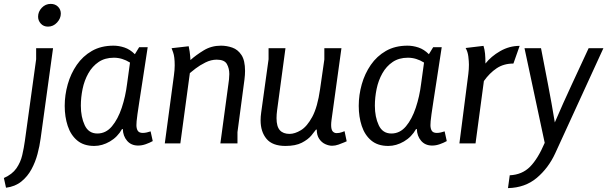

<svg xmlns="http://www.w3.org/2000/svg" viewBox="-84 -738 3125 988"><path d="M229 -668Q229 -643 209.5 -622Q190 -601 163 -601Q140 -601 126 -616.5Q112 -632 112 -652Q112 -678 131 -698Q150 -718 177 -718Q200 -718 214.5 -703.5Q229 -689 229 -668ZM189 -490 125 -25Q120 13 109 54.5Q98 96 78 133Q58 170 26 196Q-6 222 -53 228L-64 178Q-21 159 0.5 128Q22 97 30.5 60Q39 23 44 -13L102 -433V-490Z M632 -495H676Q661 -396 650.5 -328.5Q640 -261 633.5 -218.5Q627 -176 623.5 -151.5Q620 -127 619 -114.5Q618 -102 618 -94Q618 -76 625 -65Q632 -54 651 -54Q661 -54 671.5 -56.5Q682 -59 691 -62L702 -12Q686 -3 666 4Q646 11 627 11Q591 11 570 -13.5Q549 -38 548 -74H544Q521 -33 481.5 -10Q442 13 401 13Q347 13 313.5 -15Q280 -43 264.5 -90Q249 -137 249 -193Q249 -249 264.5 -304Q280 -359 311 -404Q342 -449 389 -476Q436 -503 500 -503Q528 -503 556.5 -493.5Q585 -484 610 -459ZM332 -194Q332 -136 352 -93.5Q372 -51 417 -51Q461 -51 492 -88Q523 -125 542.5 -183.5Q562 -242 570 -307L585 -416Q545 -441 502 -441Q456 -441 423.5 -419Q391 -397 370.5 -360.5Q350 -324 341 -280.5Q332 -237 332 -194Z M887 -500Q889 -493 892 -472Q895 -451 896 -429Q925 -455 964.5 -479Q1004 -503 1053 -503Q1083 -503 1111.5 -493Q1140 -483 1158.5 -455Q1177 -427 1177 -373Q1177 -353 1174 -329L1138 -58V0H1050L1091 -303Q1093 -316 1094.5 -330Q1096 -344 1096 -357Q1096 -386 1083.5 -408.5Q1071 -431 1031 -431Q1002 -431 973 -416.5Q944 -402 922.5 -385.5Q901 -369 893 -362L844 0H764L811 -350Q813 -364 814 -377.5Q815 -391 815 -402Q815 -446 807 -468Q799 -490 799 -490Z M1385 -490 1342 -171Q1339 -149 1339 -130Q1339 -87 1356 -68Q1373 -49 1406 -49Q1433 -49 1464.5 -68Q1496 -87 1523 -137Q1550 -187 1563 -279L1585 -432V-490H1673L1622 -121Q1621 -114 1620.5 -107Q1620 -100 1620 -95Q1620 -71 1628 -62Q1636 -53 1648 -53Q1663 -53 1676 -58Q1689 -63 1689 -63L1700 -11Q1700 -11 1687.5 -5.5Q1675 0 1658 6Q1641 12 1625 12Q1608 12 1589.5 3.5Q1571 -5 1558.5 -23.5Q1546 -42 1546 -71H1542Q1535 -61 1518 -40.5Q1501 -20 1469 -3.5Q1437 13 1385 13Q1318 13 1287.5 -23.5Q1257 -60 1257 -119Q1257 -138 1260 -159L1298 -433V-490Z M2145 -495H2189Q2174 -396 2163.5 -328.5Q2153 -261 2146.5 -218.5Q2140 -176 2136.5 -151.5Q2133 -127 2132 -114.5Q2131 -102 2131 -94Q2131 -76 2138 -65Q2145 -54 2164 -54Q2174 -54 2184.5 -56.5Q2195 -59 2204 -62L2215 -12Q2199 -3 2179 4Q2159 11 2140 11Q2104 11 2083 -13.5Q2062 -38 2061 -74H2057Q2034 -33 1994.5 -10Q1955 13 1914 13Q1860 13 1826.5 -15Q1793 -43 1777.5 -90Q1762 -137 1762 -193Q1762 -249 1777.5 -304Q1793 -359 1824 -404Q1855 -449 1902 -476Q1949 -503 2013 -503Q2041 -503 2069.5 -493.5Q2098 -484 2123 -459ZM1845 -194Q1845 -136 1865 -93.5Q1885 -51 1930 -51Q1974 -51 2005 -88Q2036 -125 2055.5 -183.5Q2075 -242 2083 -307L2098 -416Q2058 -441 2015 -441Q1969 -441 1936.5 -419Q1904 -397 1883.5 -360.5Q1863 -324 1854 -280.5Q1845 -237 1845 -194Z M2404 -502Q2410 -483 2412 -462Q2414 -441 2414 -411Q2443 -448 2490 -475Q2537 -502 2590 -502L2558 -411Q2508 -411 2471.5 -386.5Q2435 -362 2406 -321L2363 0H2280L2326 -358Q2329 -382 2329 -405Q2329 -422 2326 -447Q2323 -472 2312 -491Z M2539 164Q2603 161 2643.5 120Q2684 79 2719 -3L2615 -490H2700Q2718 -397 2736.5 -301Q2755 -205 2771 -108Q2814 -208 2858 -302.5Q2902 -397 2945 -490H3021L2773 51Q2738 127 2678 177.5Q2618 228 2530 230Z"/></svg>

Font: Rosario Light
Style: Italic
Weight: 300
Italic angle: -8.05°
Designer: Hector Gatti
Foundry: Omnibus Type
Version: Version 1.101; ttfautohint (v1.8.1.43-b0c9)